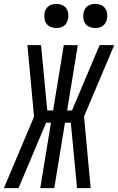

<svg xmlns="http://www.w3.org/2000/svg" viewBox="-49 -967 607 987"><path d="M-29 0 126 -367 92 -735H162L194 -399H224L279 -735H351L296 -399H321L463 -735H538L383 -368L417 0H347L315 -336H285L230 0H158L213 -336H188L88 -99L46 0ZM440 -823Q426 -823 412 -828.5Q398 -834 390 -845Q382 -856 380 -870.5Q378 -885 380 -900Q382 -910 387 -919.5Q392 -929 401 -935.5Q410 -942 420 -944.5Q430 -947 441 -947Q455 -947 469 -941.5Q483 -936 491 -925Q499 -914 501.5 -899.5Q504 -885 501 -870Q499 -860 494 -850.5Q489 -841 480 -834.5Q471 -828 461 -825.5Q451 -823 440 -823ZM240 -823Q226 -823 212 -828.5Q198 -834 190 -845Q182 -856 180 -870.5Q178 -885 180 -900Q182 -910 187 -919.5Q192 -929 201 -935.5Q210 -942 220 -944.5Q230 -947 241 -947Q255 -947 269 -941.5Q283 -936 291 -925Q299 -914 301.5 -899.5Q304 -885 301 -870Q299 -860 294 -850.5Q289 -841 280 -834.5Q271 -828 261 -825.5Q251 -823 240 -823Z"/></svg>

Font: Iosevka Term Curly Oblique
Style: Regular
Weight: 400
Italic angle: -9°
Designer: Belleve Invis
Foundry: Belleve Invis
Version: Version 32.3.0